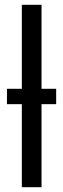

<svg xmlns="http://www.w3.org/2000/svg" viewBox="-20 -780 264 800"><path d="M71 0V-346H9V-410H71V-760H153V-410H214V-346H153V0Z"/></svg>

Font: Avrile Sans Condensed
Style: Regular
Weight: 400
Width: 3
Designer: Monotype Design Team
Foundry: Monotype Imaging Inc.
Version: Version 2.001;September 10, 2019;FontCreator 11.5.0.2425 64-